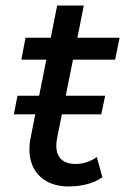

<svg xmlns="http://www.w3.org/2000/svg" viewBox="-20 -666 464 692"><path d="M395 -451 411 -530H259L282 -646H186L163 -530H72L57 -451H147L121 -321H43L30 -254H107L90 -167C87 -153 86 -139 86 -127C86 -44 143 6 226 6C268 6 313 -2 349 -27L329 -100C307 -84 279 -75 253 -75C205 -75 183 -100 183 -141C183 -150 184 -159 186 -169L203 -254H345L359 -321H217L243 -451Z"/></svg>

Font: AWKNG-Font Medium
Style: Italic
Weight: 500
Italic angle: -11.3°
Designer: Awakening Church
Foundry: Awakening Church
Version: Version 1.700;PS 001.700;hotconv 1.0.88;makeotf.lib2.5.64775